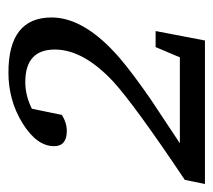

<svg xmlns="http://www.w3.org/2000/svg" viewBox="-56 -790 518 467"><g transform="rotate(-90 203.5 -556.0)"><path d="M395 -690Q395 -610 297 -525Q261 -494 196 -449Q161 -426 89 -378H298L323 -437H362L339 -317H-10L0 -366Q182 -488 239 -540Q317 -613 317 -682Q317 -754 238 -754Q205 -754 173 -738L158 -665Q139 -653 119 -653Q82 -653 82 -684Q82 -726 137.5 -760.5Q193 -795 261 -795Q395 -795 395 -690Z"/></g></svg>

Font: Apparatus SIL
Style: Italic
Weight: 400
Italic angle: -11°
Version: Version 1.0